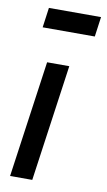

<svg xmlns="http://www.w3.org/2000/svg" viewBox="-85 -785 459 827"><g transform="rotate(10 144.0 -371.0)"><path d="M21 0ZM21 0 93 -510H190L118 0ZM48 -655 60 -742H288L276 -655Z"/></g></svg>

Font: Assailand Medium
Style: Italic
Weight: 500
Italic angle: -8°
Designer: Hector Gatti with collaboration of the Omnibus-Type team
Foundry: Omnibus-Type
Version: Version 0.072;October 19, 2019;FontCreator 12.0.0.2547 64-bi